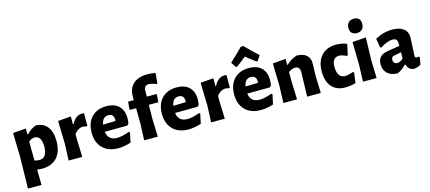

<svg xmlns="http://www.w3.org/2000/svg" viewBox="-63 -1346 4811 2146"><g transform="rotate(-15 2342.5 -273.0)"><path d="M204 -470V-401H211Q260 -452 316 -474Q403 -474 451 -414.5Q499 -355 499 -246Q499 -123 437.5 -56Q376 11 263 11Q239 11 207 6L210 185H53L60 -191L53 -458ZM203 -207 205 -100Q232 -90 260 -90Q351 -90 351 -223Q350 -348 271 -348Q238 -348 203 -319Z M725 -470 724 -380H732Q779 -469 852 -469Q858 -469 876 -467V-322L860 -317Q846 -324 823 -324Q769 -324 724 -266V-207L731 0H573L581 -191L574 -458Z M1148 11Q1033 11 967.5 -54Q902 -119 902 -233Q902 -347 965 -412.5Q1028 -478 1136 -478Q1245 -478 1295.5 -411Q1346 -344 1326 -228L1309 -208L1047 -206Q1060 -104 1165 -104Q1218 -104 1305 -135L1317 -127L1293 -14Q1213 11 1148 11ZM1132 -375Q1063 -375 1049 -288L1193 -292L1195 -306Q1195 -375 1132 -375Z M1713 -464 1717 -455 1710 -370H1600L1598 -207L1605 0H1447L1455 -192L1453 -370H1382L1378 -378L1385 -464H1451V-506Q1451 -601 1509.5 -652.5Q1568 -704 1674 -704Q1717 -704 1765 -695L1755 -579L1745 -571Q1691 -593 1658 -593Q1604 -593 1603 -534L1602 -464Z M1961 11Q1846 11 1780.5 -54Q1715 -119 1715 -233Q1715 -347 1778 -412.5Q1841 -478 1949 -478Q2058 -478 2108.5 -411Q2159 -344 2139 -228L2122 -208L1860 -206Q1873 -104 1978 -104Q2031 -104 2118 -135L2130 -127L2106 -14Q2026 11 1961 11ZM1945 -375Q1876 -375 1862 -288L2006 -292L2008 -306Q2008 -375 1945 -375Z M2374 -470 2373 -380H2381Q2428 -469 2501 -469Q2507 -469 2525 -467V-322L2509 -317Q2495 -324 2472 -324Q2418 -324 2373 -266V-207L2380 0H2222L2230 -191L2223 -458Z M2650 -527 2611 -586Q2684 -652 2761 -731H2791Q2858 -661 2941 -586L2902 -527H2887Q2802 -590 2776 -613Q2744 -586 2665 -527ZM2797 11Q2682 11 2616.5 -54Q2551 -119 2551 -233Q2551 -347 2614 -412.5Q2677 -478 2785 -478Q2894 -478 2944.5 -411Q2995 -344 2975 -228L2958 -208L2696 -206Q2709 -104 2814 -104Q2867 -104 2954 -135L2966 -127L2942 -14Q2862 11 2797 11ZM2781 -375Q2712 -375 2698 -288L2842 -292L2844 -306Q2844 -375 2781 -375Z M3210 -470 3209 -401H3216Q3270 -452 3336 -474Q3411 -474 3450.5 -439.5Q3490 -405 3489 -341L3485 -207L3491 0H3333L3341 -279Q3343 -348 3285 -348Q3250 -348 3209 -318V-207L3216 0H3058L3065 -191L3059 -458Z M3795 -478Q3864 -478 3918 -454L3892 -330L3880 -325Q3827 -350 3795 -350Q3714 -350 3714 -243Q3714 -113 3805 -113Q3841 -113 3898 -134L3910 -125L3894 -6Q3834 11 3770 11Q3672 11 3617.5 -51.5Q3563 -114 3563 -227Q3563 -345 3624 -411.5Q3685 -478 3795 -478Z M4062 -707Q4099 -707 4119 -686.5Q4139 -666 4139 -628Q4139 -588 4116.5 -565Q4094 -542 4055 -542Q4018 -542 3997.5 -562.5Q3977 -583 3977 -621Q3977 -661 3999.5 -684Q4022 -707 4062 -707ZM3979 0 3986 -191 3981 -458 4138 -470 4131 -207 4137 0Z M4445 -478Q4528 -478 4574 -442.5Q4620 -407 4620 -341Q4620 -324 4615 -235Q4610 -146 4610 -132Q4610 -106 4630 -106Q4639 -106 4652 -110L4663 -101L4649 -18Q4616 5 4568 9Q4505 3 4487 -63H4480Q4430 -10 4378 10Q4304 9 4261.5 -30Q4219 -69 4219 -136Q4219 -239 4327 -257L4475 -282V-311Q4475 -342 4461.5 -355.5Q4448 -369 4418 -369Q4359 -369 4274 -315L4264 -322L4246 -425Q4340 -478 4445 -478ZM4475 -208 4389 -191Q4359 -185 4359 -152Q4359 -128 4371.5 -115Q4384 -102 4406 -102Q4438 -102 4474 -136Z"/></g></svg>

Font: Alegreya Sans ExtraBold
Style: Regular
Weight: 800
Designer: Juan Pablo del Peral
Foundry: Huerta Tipografica
Version: Version 2.007